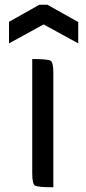

<svg xmlns="http://www.w3.org/2000/svg" viewBox="-20 -786 364 810"><path d="M116 -56V-537Q183 -537 194 -529.5Q205 -522 205 -477V4Q138 4 127 -3.5Q116 -11 116 -56ZM146 -766H180L310 -693V-603L164 -683L18 -603V-694Z"/></svg>

Font: Economica
Style: Bold
Weight: 700
Designer: Vicente Lamonaca
Foundry: Vicente Lamonaca
Version: Version 1.100